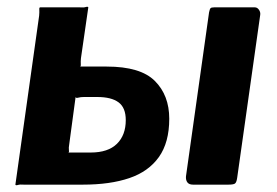

<svg xmlns="http://www.w3.org/2000/svg" viewBox="-20 -552 827 574"><path d="M26 0 97 -505Q98 -516 97.5 -523Q97 -530 100 -530H219Q230 -529 236.5 -531Q243 -533 244 -530L222 -378Q221 -368 221.5 -360.5Q222 -353 219 -353H299Q400 -353 443 -310Q486 -267 486 -197Q486 -126 455 -82.5Q424 -39 366.5 -19.5Q309 0 228 0H51Q40 -1 33.5 1Q27 3 26 0ZM184 -96H251Q303 -96 329.5 -122Q356 -148 356 -193Q356 -230 334.5 -246Q313 -262 271 -262H231Q221 -262 214 -260Q207 -258 206 -262L187 -121Q185 -110 186 -103Q187 -96 184 -96ZM758 -508 689 -20Q687 -6 682 -3Q677 0 663 0H557Q545 0 540 -7Q535 -14 536 -25L605 -515Q607 -525 609.5 -527.5Q612 -530 620 -530H742Q749 -530 754 -523Q759 -516 758 -508Z"/></svg>

Font: Libre Franklin
Style: Bold Italic
Weight: 700
Italic angle: -8°
Designer: Pablo Impallari, Rodrigo Fuenzalida, Nhung Nguyen
Foundry: Impallari Type
Version: Version 3.000